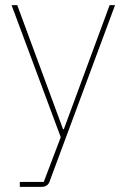

<svg xmlns="http://www.w3.org/2000/svg" viewBox="-20 -526 492 746"><path d="M228 -24H225L47 -506H25L216 7L150 181H57V200H141C156 200 167 194 172 181L427 -506H406Z"/></svg>

Font: IBM Plex Arabic Thin
Style: Regular
Weight: 100
Designer: Mike Abbink, Paul van der Laan, Pieter van Rosmalen, Wael Morcos, Khajak Apelian
Foundry: Bold Monday
Version: Version 1.0